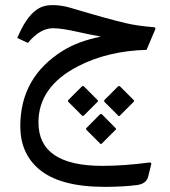

<svg xmlns="http://www.w3.org/2000/svg" viewBox="-20 -418 673 758"><path d="M381.8 148.9Q378.9 152.3 375.5 148.9L322.3 95.7Q317.4 91.3 321.8 86.9L374 34.2Q378.9 29.8 383.3 34.2L436.5 87.9Q437.5 88.9 438 90.1Q438.5 91.3 438 92.5Q437.5 93.8 436 94.7ZM453.1 38.6Q450.2 42 446.8 38.6L393.6 -14.6Q388.7 -19.5 393.1 -23.9L445.3 -76.2Q446.8 -77.6 448.2 -78.1Q449.7 -78.6 451.4 -78.1Q453.1 -77.6 454.1 -76.7L507.8 -22.9Q511.2 -19.5 507.8 -16.1ZM365.2 -22.9Q368.7 -19.5 364.7 -15.6L310.5 38.6Q308.1 41 304.2 38.6L251 -14.6Q246.1 -19.5 250.5 -23.9L302.7 -76.2Q307.6 -80.6 312 -76.2ZM395 319.8Q213.9 319.8 131.8 248Q60.1 185.5 60.1 80.1Q60.1 -113.8 229 -218.3Q290 -255.9 378.4 -273.4Q321.3 -284.2 287.6 -292Q222.2 -306.6 190.4 -306.6Q138.2 -307.1 90.3 -248.5L48.3 -268.1Q82.5 -350.6 125 -379.9Q149.9 -397.9 187.5 -397.9Q221.7 -397.9 258.3 -387.2Q406.2 -342.8 478.5 -326.2Q519 -316.4 587.4 -310.5Q596.2 -310.1 592.3 -300.8L558.6 -221.2Q404.8 -216.8 288.6 -156.7Q131.8 -76.2 131.8 65.4Q131.8 236.8 383.8 236.8Q469.2 236.8 568.8 223.6Q578.6 222.2 577.1 230.5Q573.2 248.5 564.5 280.8Q557.1 307.6 521 312.5Q470.2 319.3 395 319.8Z"/></svg>

Font: Sahel WOL
Style: WOL
Weight: 400
Foundry: Saber Rastikerdar (saber.rastikerdar@gmail.com)
Version: Version 1.0.0-alpha22